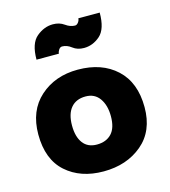

<svg xmlns="http://www.w3.org/2000/svg" viewBox="-112 -836 827 936"><g transform="rotate(-15 301.5 -367.5)"><path d="M233 -600H120Q120 -682 158.5 -714Q197 -746 241 -746Q274 -746 297.5 -729Q321 -712 345 -712Q354 -712 361.5 -722Q369 -732 369 -742H477Q477 -659 440.5 -627Q404 -595 359 -595Q326 -595 303.5 -612.5Q281 -630 257 -630Q247 -630 240 -619.5Q233 -609 233 -600ZM301 -501Q422 -501 495.5 -433Q569 -365 569 -240Q569 -120 491 -54.5Q413 11 296 11Q180 11 107 -54Q34 -119 34 -245Q34 -365 110 -433Q186 -501 301 -501ZM298 -124Q345 -124 372 -152.5Q399 -181 399 -240Q399 -295 374.5 -330Q350 -365 304 -365Q256 -365 230 -334Q204 -303 204 -245Q204 -188 228 -156Q252 -124 298 -124Z"/></g></svg>

Font: Palanquin Dark SemiBold
Style: Regular
Weight: 600
Designer: Pria Ravichandran
Version: Version 1.001